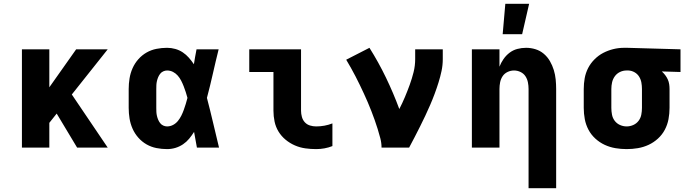

<svg xmlns="http://www.w3.org/2000/svg" viewBox="-20 -781 3640 1016"><path d="M96 0V-520H241V-319L383 -520H550L360 -281L550 0H388L280 -180L241 -131V0Z M864 8Q836 8 808 2.5Q780 -3 755.5 -17Q731 -31 712 -52.5Q693 -74 681.5 -100Q670 -126 665.5 -154Q661 -182 661 -210V-310Q661 -338 665.5 -366Q670 -394 681.5 -420Q693 -446 712 -467.5Q731 -489 755.5 -503Q780 -517 808 -522.5Q836 -528 864 -528Q886 -528 907.5 -522Q929 -516 947 -504Q965 -492 979.5 -475.5Q994 -459 1006 -441Q1009 -460 1012.5 -480Q1016 -500 1020 -520H1137Q1121 -456 1106.5 -391.5Q1092 -327 1075 -263Q1092 -198 1107.5 -132Q1123 -66 1139 0H1022Q1018 -21 1014.5 -41.5Q1011 -62 1007 -83Q995 -64 981 -47Q967 -30 948.5 -17.5Q930 -5 908.5 1.5Q887 8 864 8ZM864 -112Q881 -112 896 -120Q911 -128 921.5 -141Q932 -154 939.5 -169Q947 -184 952.5 -199.5Q958 -215 963 -231Q968 -247 972 -263Q968 -278 963 -293.5Q958 -309 952 -324.5Q946 -340 938.5 -354.5Q931 -369 920.5 -381Q910 -393 895.5 -400.5Q881 -408 864 -408Q854 -408 844 -403.5Q834 -399 827.5 -390.5Q821 -382 817 -372.5Q813 -363 810.5 -352.5Q808 -342 807.5 -331.5Q807 -321 807 -310V-210Q807 -199 807.5 -188.5Q808 -178 810.5 -167.5Q813 -157 817 -147.5Q821 -138 827.5 -129.5Q834 -121 844 -116.5Q854 -112 864 -112Z M1653 8Q1624 8 1595.5 4Q1567 0 1540.5 -11.5Q1514 -23 1491.5 -41.5Q1469 -60 1454 -84.5Q1439 -109 1433 -137.5Q1427 -166 1427 -195V-400H1299V-520H1573V-195Q1573 -179 1577.5 -162.5Q1582 -146 1593 -134Q1604 -122 1620 -117Q1636 -112 1653 -112Q1675 -112 1697 -116Q1719 -120 1739 -128V-8Q1719 0 1697 4Q1675 8 1653 8Z M1999 0Q1999 -25 1992.5 -49.5Q1986 -74 1978.5 -98.5Q1971 -123 1962.5 -146.5Q1954 -170 1945 -193.5Q1936 -217 1926 -240Q1916 -263 1905.5 -286Q1895 -309 1884 -331.5Q1873 -354 1861.5 -376.5Q1850 -399 1837.5 -421Q1825 -443 1812 -465L1935 -528Q1983 -452 2022.5 -370Q2062 -288 2093 -204Q2109 -235 2122.5 -267Q2136 -299 2148 -332Q2160 -365 2168.5 -399Q2177 -433 2177 -468V-520H2323V-468Q2323 -436 2316.5 -405.5Q2310 -375 2300.5 -344.5Q2291 -314 2280 -284.5Q2269 -255 2256.5 -226Q2244 -197 2230.5 -168.5Q2217 -140 2203 -112Q2189 -84 2174.5 -56Q2160 -28 2145 0Z M2777 215V-310Q2777 -328 2773.5 -345.5Q2770 -363 2760.5 -377.5Q2751 -392 2734.5 -400Q2718 -408 2700 -408Q2682 -408 2665.5 -400Q2649 -392 2639.5 -377.5Q2630 -363 2626.5 -345.5Q2623 -328 2623 -310V0H2477V-520H2623V-428Q2631 -449 2644.5 -468.5Q2658 -488 2676.5 -502Q2695 -516 2717.5 -522Q2740 -528 2764 -528Q2789 -528 2813.5 -520.5Q2838 -513 2857.5 -496.5Q2877 -480 2890 -457.5Q2903 -435 2910.5 -410.5Q2918 -386 2920.5 -360.5Q2923 -335 2923 -310V215ZM2640 -600 2654 -761H2780L2743 -600Z M3296 8Q3266 8 3236.5 3Q3207 -2 3180 -14.5Q3153 -27 3130.5 -47.5Q3108 -68 3094 -94.5Q3080 -121 3074.5 -150.5Q3069 -180 3069 -210V-310Q3069 -339 3074 -367Q3079 -395 3092 -420.5Q3105 -446 3126 -467Q3147 -488 3172 -501Q3197 -514 3225 -521Q3253 -528 3282 -528H3300L3581 -520V-400L3482 -403Q3492 -394 3500 -383.5Q3508 -373 3513.5 -361Q3519 -349 3521 -336Q3523 -323 3523 -310V-210Q3523 -180 3517.5 -150.5Q3512 -121 3498 -94.5Q3484 -68 3461.5 -47.5Q3439 -27 3412 -14.5Q3385 -2 3355.5 3Q3326 8 3296 8ZM3296 -112Q3314 -112 3331 -119.5Q3348 -127 3359 -141.5Q3370 -156 3373.5 -174Q3377 -192 3377 -210V-310Q3377 -327 3374 -344Q3371 -361 3362 -375.5Q3353 -390 3338 -398.5Q3323 -407 3306 -408H3295Q3277 -408 3260.5 -400Q3244 -392 3233.5 -377.5Q3223 -363 3219 -345.5Q3215 -328 3215 -310V-210Q3215 -192 3218.5 -174Q3222 -156 3233 -141.5Q3244 -127 3261 -119.5Q3278 -112 3296 -112Z"/></svg>

Font: Iosevka Heavy Extended
Style: Regular
Weight: 900
Width: 7
Monospace: yes
Designer: Belleve Invis
Foundry: Belleve Invis
Version: Version 32.5.0; ttfautohint (v1.8.4)